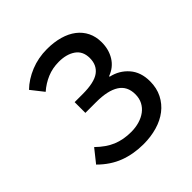

<svg xmlns="http://www.w3.org/2000/svg" viewBox="-180 -808 961 961"><g transform="rotate(-45 300.0 -327.5)"><path d="M299 12Q228 12 168.5 -10.5Q109 -33 58 -84L113 -153Q156 -111 199.5 -93Q243 -75 298 -75Q329 -75 356 -83Q383 -91 403 -106Q423 -121 434.5 -143Q446 -165 446 -194Q446 -251 403.5 -278Q361 -305 280 -305H203V-381H260Q342 -381 377.5 -407Q413 -433 413 -483Q413 -532 378.5 -556Q344 -580 290 -580Q245 -580 207 -564Q169 -548 137 -520L85 -586Q123 -623 177 -645Q231 -667 293 -667Q342 -667 382.5 -655.5Q423 -644 451.5 -622Q480 -600 495.5 -568.5Q511 -537 511 -497Q511 -446 487 -407Q463 -368 417 -351V-347Q472 -335 508 -294Q544 -253 544 -188Q544 -140 525 -102.5Q506 -65 473 -39.5Q440 -14 395 -1Q350 12 299 12Z"/></g></svg>

Font: Source Code Pro Medium
Style: Regular
Weight: 500
Monospace: yes
Designer: Paul D. Hunt, Teo Tuominen
Foundry: Adobe Systems Incorporated
Version: Version 2.030;PS 1.000;hotconv 16.6.51;makeotf.lib2.5.65220